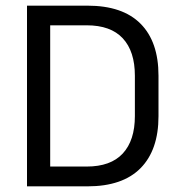

<svg xmlns="http://www.w3.org/2000/svg" viewBox="-20 -659 632 679"><path d="M131.5 0V-70H286.5Q371.5 -70 414.2 -116.2Q457 -162.5 457 -248.5V-391Q457 -477.5 414.2 -523.5Q371.5 -569.5 286.5 -569.5H131V-639H289.5Q413.5 -639 477 -575.2Q540.5 -511.5 540.5 -391.5V-248Q540.5 -128.5 477 -64.2Q413.5 0 289.5 0ZM75.5 0V-639H157.5V0Z"/></svg>

Font: Anek Bangla
Style: Regular
Weight: 400
Designer: Sulekha Rajkumar (Bangla), Yesha Goshar (Latin)
Foundry: Ek Type
Version: Version 1.003